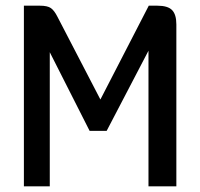

<svg xmlns="http://www.w3.org/2000/svg" viewBox="-20 -655 702 675"><path d="M533 -635Q570 -635 585 -619.5Q600 -604 600 -569V0H502V-515H522L355 -195H295L138 -505H155V0H64V-635H120Q147 -635 159 -626.5Q171 -618 182 -596L345 -282H321L503 -635Z"/></svg>

Font: Gemunu Libre ExtraLight SemiBold
Style: Regular
Weight: 600
Version: Version 1.100